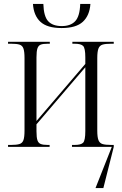

<svg xmlns="http://www.w3.org/2000/svg" viewBox="-20 -749 623 979"><path d="M294 -606Q221 -606 186.5 -637.5Q152 -669 148 -729H201Q203 -665 226 -640.5Q249 -616 295 -616Q340 -616 363.5 -641Q387 -666 389 -729H441Q437 -670 402.5 -638Q368 -606 294 -606ZM21 0V-10H37Q64 -10 79 -14.5Q94 -19 99.5 -34.5Q105 -50 105 -83V-453Q105 -486 99.5 -501.5Q94 -517 79.5 -521.5Q65 -526 38 -526H21V-536H234V-526H223Q200 -526 188 -521.5Q176 -517 171 -502.5Q166 -488 166 -456V-132L415 -423V-457Q415 -503 404 -514.5Q393 -526 361 -526H349V-536H560V-526H546Q518 -526 503 -521.5Q488 -517 482 -501.5Q476 -486 476 -453V-83Q476 -50 482 -34.5Q488 -19 503 -14.5Q518 -10 546 -10H560V0L507 210H467L550 0H347V-10H361Q393 -10 404 -21.5Q415 -33 415 -81V-406L166 -115V-80Q166 -48 171 -33.5Q176 -19 188.5 -14.5Q201 -10 223 -10H233V0Z"/></svg>

Font: Noto Serif Display Condensed Light
Style: Regular
Weight: 300
Width: 3
Designer: Monotype Design Team
Foundry: Monotype Imaging Inc.
Version: Version 2.009